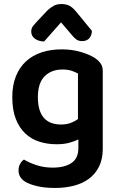

<svg xmlns="http://www.w3.org/2000/svg" viewBox="-20 -733 592 953"><path d="M369 -41Q349 -31 322.5 -24Q296 -17 261 -17Q216 -17 176 -29.5Q136 -42 106 -70Q76 -98 58.5 -142.5Q41 -187 41 -251Q41 -309 58.5 -353.5Q76 -398 108.5 -428Q141 -458 186 -473Q231 -488 286 -488Q338 -488 381.5 -475Q425 -462 451 -445Q469 -433 479.5 -418Q490 -403 490 -380V6Q490 57 471.5 94Q453 131 421 154.5Q389 178 346 189Q303 200 253 200Q201 200 162.5 190.5Q124 181 105 169Q72 148 72 113Q72 94 80 80Q88 66 99 59Q125 75 162 87Q199 99 241 99Q301 99 335 76Q369 53 369 2ZM282 -115Q311 -115 331.5 -123Q352 -131 367 -142V-368Q353 -376 334.5 -382Q316 -388 290 -388Q235 -388 201.5 -354.5Q168 -321 168 -251Q168 -213 176.5 -187Q185 -161 200.5 -145Q216 -129 237 -122Q258 -115 282 -115ZM283 -622Q258 -593 239 -572.5Q220 -552 199 -527Q170 -528 152.5 -541.5Q135 -555 135 -576Q135 -592 143.5 -603Q152 -614 168 -631L215 -681Q231 -696 247 -704.5Q263 -713 285 -713Q306 -713 322.5 -705.5Q339 -698 359 -674L436 -580Q436 -559 424 -544Q412 -529 387 -529Q370 -529 358.5 -537.5Q347 -546 336 -560Z"/></svg>

Font: Baloo Paaji 2 SemiBold
Style: Regular
Weight: 600
Designer: Shuchita Grover, Noopur Datye and Ek Type
Foundry: Ek Type
Version: Version 1.640;hotconv 1.0.111;makeotfexe 2.5.65597; ttfautoh